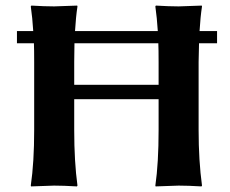

<svg xmlns="http://www.w3.org/2000/svg" viewBox="-20 -668 828 691"><path d="M550.8 -311V-200.2C550.8 -120.8 546.9 -54 539.1 0L540 2.9L623 0C645.8 0 673.2 1 705.1 2.9L707 0C698.9 -59.6 694.8 -126.3 694.8 -200.2V-444.8C694.8 -445.8 695.3 -468.3 696.3 -512.2H761.2V-556.2H698.2C700.2 -590 703.1 -619.6 707 -645L706.1 -647.9L623 -645C600.3 -645 572.9 -646 541 -647.9L539.1 -645C543 -617.7 545.9 -588.1 547.9 -556.2H250C252 -590 254.9 -619.6 258.8 -645L257.8 -647.9L174.8 -645C152 -645 124.7 -646 92.8 -647.9L90.8 -645C94.7 -617.7 97.7 -588.1 99.6 -556.2H41V-512.2H102.1C102.7 -497.9 103 -475.4 103 -444.8V-200.2C103 -123 99 -56.3 90.8 0L91.8 2.9L174.8 0C197.6 0 224.9 1 256.8 2.9L258.8 0C251 -57 247.1 -123.7 247.1 -200.2V-311ZM550.8 -362.8H247.1V-444.8C247.1 -460.4 247.4 -482.9 248 -512.2H549.8C550.5 -497.9 550.8 -475.4 550.8 -444.8Z"/></svg>

Font: Linux Biolinum G
Style: Bold
Weight: 700
Designer: Philipp H. Poll
Foundry: Philipp H. Poll
Version: Version 1.1.0